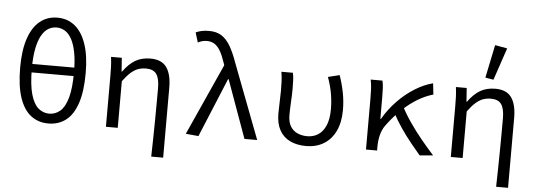

<svg xmlns="http://www.w3.org/2000/svg" viewBox="-57 -976 3715 1331"><g transform="rotate(5 1800.0 -310.0)"><path d="M300 12Q229.8 12 178.5 -27.2Q127.2 -66.5 99.6 -148.6Q72 -230.6 72 -358.8Q72 -478.1 99.6 -559.8Q127.2 -641.5 178.5 -683Q229.8 -724.4 300 -724.4Q370.6 -724.4 421.7 -682.8Q472.8 -641.1 500.4 -559.6Q528 -478.1 528 -358.8Q528 -230.6 500.4 -148.6Q472.8 -66.5 421.7 -27.2Q370.6 12 300 12ZM300 -56.5Q343 -56.5 376 -84.9Q409.1 -113.2 427.9 -179.4Q446.7 -245.6 446.7 -358.8Q446.7 -438.2 435.7 -494.6Q424.8 -551.1 405.2 -586.9Q385.7 -622.6 358.8 -639.3Q331.9 -656 300 -656Q268.1 -656 241.2 -639.3Q214.3 -622.6 194.8 -586.9Q175.2 -551.1 164.3 -494.6Q153.3 -438.2 153.3 -358.8Q153.3 -245.6 172.1 -179.4Q190.9 -113.2 224.1 -84.9Q257.4 -56.5 300 -56.5ZM117.2 -330.7V-389.6H482.8V-330.7Z M1031 178.5Q1032.4 119.3 1033.6 57.3Q1034.8 -4.7 1035.4 -66.4Q1035.9 -128.2 1036.3 -186.6Q1036.7 -245.1 1036.7 -297.4Q1036.7 -365.6 1015 -396.1Q993.3 -426.7 942.6 -426.7Q913.1 -426.7 887.9 -417.8Q862.7 -408.9 837.6 -386.9Q812.4 -364.9 782.4 -324.4V0H700.1V-352.6Q700.1 -382 699.1 -414.9Q698 -447.9 693.2 -486.1H768.1L775 -390.9H777.8Q818.9 -447.5 863.1 -472.8Q907.4 -498.1 967.4 -498.1Q1045.2 -498.1 1079.6 -449.5Q1114 -401 1114 -308V178.5Z M1344.6 8.2 1256 0 1480.1 -496.7 1471.8 -520.1Q1456.1 -567.2 1438.4 -596.6Q1420.7 -625.9 1398.5 -639.8Q1376.3 -653.7 1346.3 -653.7Q1326 -653.7 1311.6 -649.1Q1297.2 -644.5 1283.6 -637.7L1262.8 -706.2Q1280.3 -714.1 1301.6 -719.2Q1322.9 -724.4 1354.9 -724.4Q1406.4 -724.4 1441.4 -702.5Q1476.4 -680.5 1503.2 -635.2Q1530 -589.8 1554.8 -519L1752.8 0H1664.1L1518.9 -402.8H1514.9Z M2094 12Q2028.7 12 1981.2 -11.2Q1933.6 -34.5 1908.3 -80.8Q1883 -127.1 1883 -196.8Q1883 -236 1885 -275Q1887 -314.1 1887 -352.6Q1887 -382 1885.9 -414.9Q1884.9 -447.9 1878.8 -486.1H1958.8Q1964.2 -461.1 1965.2 -433Q1966.3 -404.9 1966.3 -372.7Q1966.3 -335.1 1963.3 -284.3Q1960.3 -233.6 1960.3 -191.9Q1960.3 -143 1978.9 -113Q1997.5 -83.1 2028.5 -69.8Q2059.5 -56.5 2095.3 -56.5Q2138.1 -56.5 2171.3 -77.8Q2204.6 -99.1 2223.9 -143.6Q2243.3 -188 2243.3 -256.6Q2243.3 -307.8 2234.4 -362.1Q2225.5 -416.4 2203.2 -478.5L2283.2 -498.1Q2303.6 -438.9 2315.2 -379.6Q2326.8 -320.2 2326.8 -259.3Q2326.8 -171.9 2297.3 -111.4Q2267.8 -50.8 2215.3 -19.4Q2162.8 12 2094 12Z M2509.8 0V-352.6Q2509.8 -382 2508.4 -417.8Q2507 -453.6 2500.3 -486.1H2581.8Q2587.2 -466.8 2588.9 -435.9Q2590.5 -404.9 2590.5 -372.7V-220.6H2594.5Q2635 -290.4 2690.3 -347.4Q2745.7 -404.4 2808.6 -443.5Q2871.5 -482.6 2933.4 -498.1L2942 -420.3Q2902.8 -409.6 2862 -388.5Q2821.1 -367.4 2780.7 -336.3Q2740.2 -305.2 2700.6 -263.9Q2661 -222.7 2624.4 -171.5Q2606.6 -145.6 2596.9 -108.9Q2587.1 -72.3 2587.1 -25.3V0ZM2884.1 8.2Q2853.2 -27.4 2816.6 -72.9Q2779.9 -118.3 2745.6 -168.6Q2711.2 -218.8 2685.1 -269L2740.3 -321.6Q2766.6 -269.1 2806 -212.1Q2845.3 -155.2 2890.2 -100.5Q2935.1 -45.8 2977 0Z M3431 178.5Q3432.4 119.3 3433.6 57.3Q3434.8 -4.7 3435.4 -66.4Q3435.9 -128.2 3436.3 -186.6Q3436.7 -245.1 3436.7 -297.4Q3436.7 -365.6 3415 -396.1Q3393.3 -426.7 3342.6 -426.7Q3313.1 -426.7 3287.9 -417.8Q3262.7 -408.9 3237.6 -386.9Q3212.4 -364.9 3182.4 -324.4V0H3100.1V-352.6Q3100.1 -382 3099.1 -414.9Q3098 -447.9 3093.2 -486.1H3168.1L3175 -390.9H3177.8Q3218.9 -447.5 3263.1 -472.8Q3307.4 -498.1 3367.4 -498.1Q3445.2 -498.1 3479.6 -449.5Q3514 -401 3514 -308V178.5ZM3348 -559.3 3290.9 -568.9 3338.6 -799 3423.7 -783.9Z"/></g></svg>

Font: Source Code Pro ExtraLight
Style: Regular
Weight: 200
Monospace: yes
Designer: Paul D. Hunt, Teo Tuominen
Foundry: Adobe
Version: Version 1.026;hotconv 1.1.0;makeotfexe 2.6.0